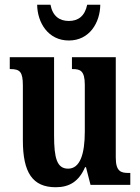

<svg xmlns="http://www.w3.org/2000/svg" viewBox="-20 -776 589 806"><path d="M269 -606C356 -606 400 -681 401 -756H346C336 -708 308 -688 269 -688C230 -688 201 -708 192 -756H136C137 -681 182 -606 269 -606ZM214 10C271 10 311 -14 337 -74H341L360 0H527V-50H520C489 -50 466 -55 466 -114V-536H282V-486H285C316 -486 336 -480 336 -420V-224C336 -129 316 -68 266 -68C219 -68 207 -112 207 -208V-536H21V-486H24C64 -486 76 -474 76 -417V-187C76 -51 117 10 214 10Z"/></svg>

Font: Noto Serif Sinhala ExtraCondensed
Style: Bold
Weight: 700
Width: 2
Designer: Jelle Bosma - Monotype Design Team
Foundry: Monotype Imaging Inc.
Version: Version 2.007